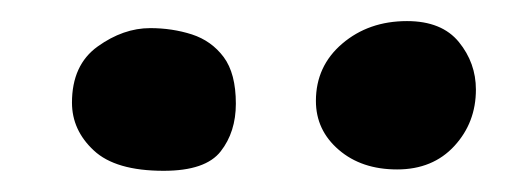

<svg xmlns="http://www.w3.org/2000/svg" viewBox="-20 -602 504 183"><path d="M136 -439.2Q90.1 -439.2 69.4 -458.6Q48.6 -477.9 48.6 -504.2Q48.6 -540.1 73.1 -557.7Q97.5 -575.2 123.2 -575.2Q144.1 -575.2 162.9 -569.2Q181.6 -563.1 193.2 -547.6Q204.8 -532 204.8 -503.2Q204.8 -476.2 190.4 -457.8Q176 -439.2 136 -439.2ZM358.5 -440.5Q324.6 -440.5 302.9 -459.2Q281.1 -477.9 281.1 -505.8Q281.1 -539 306.2 -560.4Q331.4 -581.9 367.9 -581.9Q401.1 -581.9 417.4 -561.9Q433.6 -542 433.6 -516.6Q433.6 -485.2 413.1 -462.9Q392.5 -440.5 358.5 -440.5Z"/></svg>

Font: Gluten Thin
Style: Regular
Weight: 100
Designer: Tyler Finck
Foundry: Etcetera Type Company
Version: Version 1.300